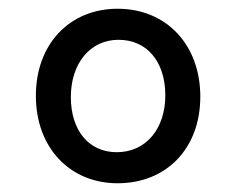

<svg xmlns="http://www.w3.org/2000/svg" viewBox="-20 -540 540 439"><path d="M249 -121C360 -121 438 -200 438 -319C438 -438 360 -520 249 -520C139 -520 62 -439 62 -321C62 -203 139 -121 249 -121ZM247 -192C182 -192 142 -243 142 -318C142 -395 186 -449 251 -449C316 -449 358 -399 358 -322C358 -246 314 -192 247 -192Z"/></svg>

Font: Noto Sans Devanagari UI SemiCondensed
Style: Regular
Weight: 400
Width: 4
Designer: Jelle Bosma - Monotype Design Team
Foundry: Monotype Imaging Inc.
Version: Version 2.003